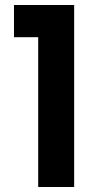

<svg xmlns="http://www.w3.org/2000/svg" viewBox="-20 -749 402 769"><path d="M36 -600V-729H277V0H133V-600Z"/></svg>

Font: MSTAGE SemiBold
Style: Regular
Weight: 600
Designer: Ninad Kale (Devanagari), Jonny Pinhorn (Latin)
Foundry: Indian Type Foundry
Version: 4.004